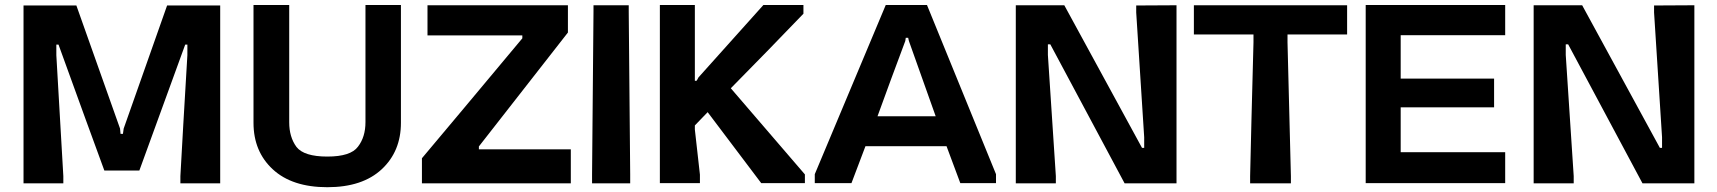

<svg xmlns="http://www.w3.org/2000/svg" viewBox="-20 -741 6947 777"><path d="M710 -28.3Q718.8 -191.4 738.3 -517.6Q738.3 -532.2 738.3 -560.5Q735.4 -560.5 729.5 -560.5Q668 -390.6 543.9 -50.8Q520.5 -50.8 472.7 -50.8Q449.2 -50.8 402.3 -50.8Q339.8 -220.7 216.8 -560.5Q213.9 -560.5 208 -560.5Q208 -560.5 208 -560.5Q208 -560.5 208 -560.5Q208 -545.9 208 -517.6Q217.8 -354.5 236.3 -28.3Q236.3 -18.6 236.3 1Q182.6 1 75.2 1Q75.2 -239.3 75.2 -718.8Q116.2 -718.8 199.2 -718.8Q199.2 -718.8 199.2 -717.8Q199.2 -717.8 199.2 -718.8Q207 -718.8 222.7 -718.8Q231.4 -718.8 248 -718.8Q261.7 -718.8 289.1 -718.8Q348.6 -552.7 465.8 -220.7Q466.8 -213.9 467.8 -199.2Q471.7 -199.2 477.5 -199.2Q478.5 -206.1 480.5 -220.7Q539.1 -386.7 656.2 -718.8Q670.9 -718.8 698.2 -718.8Q707 -718.8 723.6 -718.8Q731.4 -718.8 747.1 -718.8Q788.1 -718.8 871.1 -718.8Q871.1 -478.5 871.1 1Q817.4 1 710 1Q710 -8.8 710 -28.3Q710 -28.3 710 -28.3Z M1459 -720.7Q1506.8 -720.7 1602.5 -720.7Q1602.5 -561.5 1602.5 -244.1Q1602.5 -128.9 1525.4 -56.6Q1447.3 16.6 1304.7 16.6Q1162.1 16.6 1084 -55.7Q1005.9 -127.9 1005.9 -244.1Q1005.9 -402.3 1005.9 -720.7Q1054.7 -720.7 1150.4 -720.7Q1150.4 -562.5 1150.4 -246.1Q1150.4 -186.5 1179.7 -146.5Q1210 -107.4 1304.7 -107.4Q1304.7 -107.4 1304.7 -107.4Q1399.4 -107.4 1428.7 -147.5Q1459 -186.5 1459 -247.1Q1459 -365.2 1459 -484.4Q1459 -602.5 1459 -720.7Z M1918 -136.7Q2042 -136.7 2290 -136.7Q2290 -90.8 2290 1Q2089.8 1 1687.5 1Q1687.5 -33.2 1687.5 -100.6Q1823.2 -261.7 2093.8 -585.9Q2093.8 -589.8 2093.8 -597.7Q1965.8 -597.7 1710 -597.7Q1710 -637.7 1710 -719.7Q1899.4 -719.7 2278.3 -719.7Q2278.3 -682.6 2278.3 -609.4Q2158.2 -456.1 1918 -148.4Q1918 -144.5 1918 -136.7Q1918 -136.7 1918 -136.7Z M2381.8 -719.7Q2429.7 -719.7 2524.4 -719.7Q2524.4 -711.9 2524.4 -694.3Q2526.4 -474.6 2530.3 -35.2Q2530.3 -23.4 2530.3 1Q2478.5 1 2376 1Q2376 -6.8 2376 -23.4Q2376 -27.3 2376 -35.2Q2377.9 -254.9 2381.8 -694.3Q2381.8 -703.1 2381.8 -719.7Q2381.8 -719.7 2381.8 -719.7Z M2937.5 -383.8Q3038.1 -267.6 3237.3 -35.2Q3237.3 -23.4 3237.3 0Q3178.7 0 3060.5 0Q2988.3 -95.7 2843.8 -287.1Q2827.1 -269.5 2792 -233.4Q2792 -227.5 2792 -216.8Q2798.8 -155.3 2812.5 -34.2Q2812.5 -22.5 2812.5 0Q2758.8 0 2650.4 0Q2650.4 -240.2 2650.4 -720.7Q2698.2 -720.7 2792 -720.7Q2792 -618.2 2792 -414.1Q2794.9 -414.1 2798.8 -414.1Q2801.8 -418 2806.6 -427.7Q2893.6 -525.4 3069.3 -720.7Q3123 -720.7 3231.4 -720.7Q3231.4 -709 3231.4 -685.5Q3158.2 -610.4 3085 -534.2Q3010.7 -459 2937.5 -383.8Z M3649.4 -720.7Q3676.8 -720.7 3731.4 -720.7Q3825.2 -492.2 4010.7 -36.1Q4010.7 -24.4 4010.7 0Q3962.9 0 3866.2 0Q3847.7 -49.8 3810.5 -149.4Q3701.2 -149.4 3482.4 -149.4Q3463.9 -99.6 3425.8 0Q3376 0 3277.3 0Q3277.3 -11.7 3277.3 -36.1Q3373 -264.6 3564.5 -720.7Q3585.9 -720.7 3607.4 -720.7Q3627.9 -720.7 3649.4 -720.7ZM3531.2 -270.5Q3609.4 -270.5 3766.6 -270.5Q3730.5 -372.1 3658.2 -575.2Q3657.2 -579.1 3655.3 -587.9Q3652.3 -587.9 3645.5 -587.9Q3644.5 -584 3643.6 -575.2Q3615.2 -499 3586.9 -422.9Q3558.6 -346.7 3531.2 -270.5Z M4252.9 -28.3Q4252.9 -18.6 4252.9 1Q4199.2 1 4090.8 1Q4090.8 -239.3 4090.8 -719.7Q4156.2 -719.7 4287.1 -719.7Q4391.6 -527.3 4601.6 -142.6Q4604.5 -142.6 4610.4 -142.6Q4610.4 -157.2 4610.4 -185.5Q4599.6 -353.5 4578.1 -690.4Q4578.1 -700.2 4578.1 -718.8Q4631.8 -718.8 4741.2 -719.7Q4741.2 -479.5 4741.2 1Q4670.9 1 4531.2 1Q4430.7 -186.5 4230.5 -561.5Q4226.6 -561.5 4220.7 -561.5Q4220.7 -546.9 4220.7 -518.6Q4231.4 -354.5 4252.9 -28.3Q4252.9 -28.3 4252.9 -28.3Z M5052.7 -569.3Q5052.7 -580.1 5052.7 -601.6Q4971.7 -601.6 4811.5 -601.6Q4811.5 -640.6 4811.5 -719.7Q5018.6 -719.7 5431.6 -719.7Q5431.6 -680.7 5431.6 -601.6Q5351.6 -601.6 5190.4 -601.6Q5190.4 -590.8 5190.4 -569.3Q5195.3 -388.7 5204.1 -28.3Q5204.1 -18.6 5204.1 1Q5149.4 1 5039.1 1Q5039.1 -8.8 5039.1 -28.3Q5043 -209 5052.7 -569.3Q5052.7 -569.3 5052.7 -569.3Z M5506.8 0Q5506.8 -240.2 5506.8 -720.7Q5694.3 -720.7 6071.3 -720.7Q6071.3 -680.7 6071.3 -598.6Q5929.7 -598.6 5648.4 -598.6Q5648.4 -540 5648.4 -422.9Q5774.4 -422.9 6026.4 -422.9Q6026.4 -384.8 6026.4 -306.6Q5900.4 -306.6 5648.4 -306.6Q5648.4 -246.1 5648.4 -125Q5789.1 -125 6071.3 -125Q6071.3 -84 6071.3 0Q5882.8 0 5506.8 0Q5506.8 0 5506.8 0Z M6348.6 -28.3Q6348.6 -18.6 6348.6 1Q6294.9 1 6186.5 1Q6186.5 -239.3 6186.5 -719.7Q6252 -719.7 6382.8 -719.7Q6487.3 -527.3 6697.3 -142.6Q6700.2 -142.6 6706.1 -142.6Q6706.1 -157.2 6706.1 -185.5Q6695.3 -353.5 6673.8 -690.4Q6673.8 -700.2 6673.8 -718.8Q6727.5 -718.8 6836.9 -719.7Q6836.9 -479.5 6836.9 1Q6766.6 1 6627 1Q6526.4 -186.5 6326.2 -561.5Q6322.3 -561.5 6316.4 -561.5Q6316.4 -546.9 6316.4 -518.6Q6327.1 -354.5 6348.6 -28.3Q6348.6 -28.3 6348.6 -28.3Z"/></svg>

Font: Post Neon Display
Style: Regular
Weight: 700
Designer: Ward Goes
Version: Version 1.0